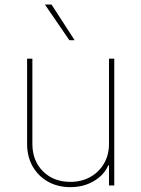

<svg xmlns="http://www.w3.org/2000/svg" viewBox="-20 -798 608 826"><path d="M448.9 -179V-545.5H471.6V0H448.9V-86.6H446Q426.8 -44 383 -18.5Q339.1 7.1 282.7 7.1Q228 7.1 186.1 -16.7Q144.2 -40.5 120.4 -82.4Q96.6 -124.3 96.6 -179V-545.5H119.3V-179Q119.3 -106.5 164.8 -61.1Q210.2 -15.6 282.7 -15.6Q331 -15.6 368.4 -36.6Q405.9 -57.5 427.4 -94.5Q448.9 -131.4 448.9 -179ZM301.1 -625H278.4L173.3 -778.4H201.7Z"/></svg>

Font: Inter UI Thin
Style: Regular
Weight: 100
Designer: Rasmus Andersson
Foundry: rsms
Version: 3.2;8d6f07862